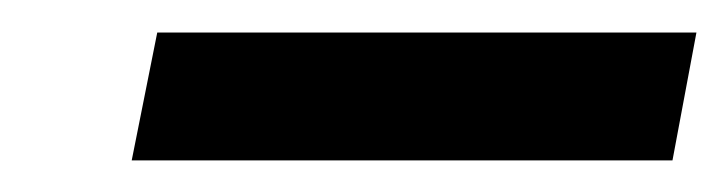

<svg xmlns="http://www.w3.org/2000/svg" viewBox="-20 -687 459 121"><path d="M403.8 -585.9H63L79.1 -666.5H418.9Z"/></svg>

Font: Charis SIL
Style: Bold Italic
Weight: 700
Italic angle: -11°
Foundry: SIL International
Version: Version 4.112